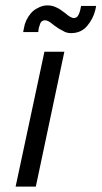

<svg xmlns="http://www.w3.org/2000/svg" viewBox="-20 -693 377 713"><path d="M281 -671 278 -656Q276 -646 270.5 -636Q265 -626 254 -626Q248 -626 239 -631.5Q230 -637 225 -642Q216 -648 208 -654.5Q200 -661 190 -665Q175 -673 156 -673Q137 -673 120 -663Q105 -656 94.5 -643.5Q84 -631 77.5 -617Q71 -603 69 -589L66 -574H122L124 -589Q126 -596 129 -604.5Q132 -613 139 -616Q146 -619 154 -616.5Q162 -614 168 -609Q174 -604 182 -598Q190 -592 198 -587Q208 -581 219 -575.5Q230 -570 244 -570Q281 -570 303.5 -596.5Q326 -623 334 -656L337 -671ZM38 0H113L219 -501H145Z"/></svg>

Font: Advent Pro Medium
Style: Italic
Weight: 500
Italic angle: -12°
Version: Version 3.000